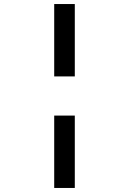

<svg xmlns="http://www.w3.org/2000/svg" viewBox="-20 -828 640 951"><path d="M350.5 -808V-449.5H248.5V-808ZM350.5 -255.5V103H248.5V-255.5Z"/></svg>

Font: Fira Code Light Medium
Style: Regular
Weight: 500
Monospace: yes
Version: Version 5.002